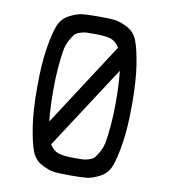

<svg xmlns="http://www.w3.org/2000/svg" viewBox="-84 -821 785 892"><g transform="rotate(10 309.0 -375.0)"><path d="M387.5 -3Q363 0 309 0Q255 0 230.5 -3Q206 -6 171.5 -24Q137 -42 122.5 -80.5Q108 -119 96.5 -192Q85 -265 85 -375Q85 -485 96.5 -558Q108 -631 122.5 -669.5Q137 -708 171.5 -726Q206 -744 230.5 -747Q255 -750 309 -750Q363 -750 387.5 -747Q412 -744 446.5 -726Q481 -708 495.5 -669.5Q510 -631 521.5 -558Q533 -485 533 -375Q533 -265 521.5 -192Q510 -119 495.5 -80.5Q481 -42 446.5 -24Q412 -6 387.5 -3ZM168 -230 423 -623Q406 -651 381.5 -659Q357 -667 309 -667Q306 -667 299 -667Q276 -667 265 -666.5Q254 -666 236.5 -660.5Q219 -655 210.5 -644.5Q202 -634 190.5 -613Q179 -592 174 -561Q169 -530 165 -483.5Q161 -437 161 -375Q161 -296 168 -230ZM309 -83Q312 -83 319 -83Q342 -83 353 -83.5Q364 -84 381.5 -89.5Q399 -95 407.5 -105.5Q416 -116 427.5 -137Q439 -158 444 -189Q449 -220 453 -266.5Q457 -313 457 -375Q457 -452 450 -519L195 -127Q212 -99 237 -91Q262 -83 309 -83Z"/></g></svg>

Font: Hermit Light
Style: Regular
Weight: 300
Designer: Pablo Caro
Version: Version 2.000;PS 002.000;hotconv 1.0.88;makeotf.lib2.5.64775